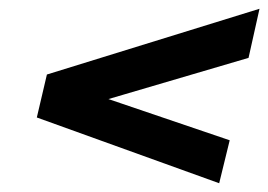

<svg xmlns="http://www.w3.org/2000/svg" viewBox="-20 -590 612 438"><path d="M572 -570 547 -458 190 -353 195 -375 504 -270 480 -172 64 -322 87 -420Z"/></svg>

Font: Instrument Sans Condensed
Style: Bold Italic
Weight: 700
Width: 3
Italic angle: -13°
Designer: Rodrigo Fuenzalida
Foundry: fragTYPE
Version: Version 1.000;gftools[0.9.28]